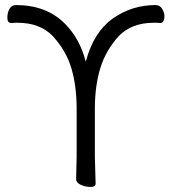

<svg xmlns="http://www.w3.org/2000/svg" viewBox="-20 -730 684 759"><path d="M358 -4Q358 9 337.5 9Q317 9 299 0.5Q281 -8 281 -22L283 -111V-300Q283 -389 262.5 -459Q242 -529 189 -587Q138 -640 50 -640Q44 -640 38 -640Q32 -640 26 -639H25Q9 -639 9 -659.5Q9 -680 17.5 -695Q26 -710 43 -710Q163 -710 236 -637Q296 -577 319 -486Q350 -603 425.5 -656.5Q501 -710 595 -710Q612 -710 621 -695Q630 -680 630 -668Q630 -639 613 -639H612Q606 -640 600 -640Q594 -640 588 -640Q500 -640 449 -587Q397 -529 376 -459Q355 -389 355 -300V-110Z"/></svg>

Font: LXGW Bright TC
Style: Regular
Weight: 400
Designer: Christian Thalmann (Catharsis Fonts)
Foundry: LXGW / Christian Thalmann (Catharsis Fonts) / Fontworks Inc.
Version: Version 5.501